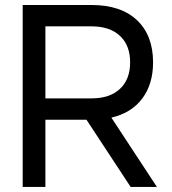

<svg xmlns="http://www.w3.org/2000/svg" viewBox="-20 -740 681 760"><path d="M497.1 0 322.3 -266.1H159.7V0H69.8V-720.2H342.3Q459 -720.2 522.5 -659.9Q585.9 -599.6 585.9 -493.2Q585.9 -407.2 543.2 -350.1Q500.5 -293 420.9 -274.4L601.1 0ZM159.7 -635.7V-350.6H341.8Q414.6 -350.6 454.8 -388.2Q495.1 -425.8 495.1 -493.2Q495.1 -560.5 454.8 -598.1Q414.6 -635.7 341.8 -635.7Z"/></svg>

Font: Vela Sans Med
Style: Regular
Weight: 500
Designer: Principal design: Mikhail Sharanda - project Manrope.
Design modification: Ravid Balaliev
Foundry: Mikhail Sharanda
Version: Version 1.001